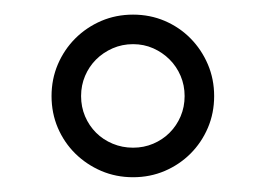

<svg xmlns="http://www.w3.org/2000/svg" viewBox="-20 -740 360 260"><path d="M270 -609.9Q270 -586.9 261.5 -566.9Q252.9 -546.9 238 -532Q223.1 -517.1 203.1 -508.5Q183.1 -500 160.2 -500Q137.2 -500 117.2 -508.5Q97.2 -517.1 82 -532Q66.9 -546.9 58.3 -566.9Q49.8 -586.9 49.8 -609.9Q49.8 -632.8 58.3 -652.8Q66.9 -672.9 82 -688Q97.2 -703.1 117.2 -711.7Q137.2 -720.2 160.2 -720.2Q183.1 -720.2 203.1 -711.7Q223.1 -703.1 238 -688Q252.9 -672.9 261.5 -652.8Q270 -632.8 270 -609.9ZM230 -609.9Q230 -624.5 224.6 -637.2Q219.2 -649.9 209.7 -659.4Q200.2 -668.9 187.5 -674.6Q174.8 -680.2 160.2 -680.2Q145.5 -680.2 132.6 -674.6Q119.6 -668.9 110.1 -659.4Q100.6 -649.9 95.2 -637.2Q89.8 -624.5 89.8 -609.9Q89.8 -595.2 95.2 -582.5Q100.6 -569.8 110.1 -560.3Q119.6 -550.8 132.6 -545.4Q145.5 -540 160.2 -540Q174.8 -540 187.5 -545.4Q200.2 -550.8 209.7 -560.3Q219.2 -569.8 224.6 -582.5Q230 -595.2 230 -609.9Z"/></svg>

Font: Tagmukay Beta
Style: Regular
Weight: 400
Designer: Peter Martin
Foundry: SIL International
Version: Version 2.000; dev 82b92eM